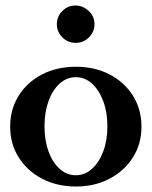

<svg xmlns="http://www.w3.org/2000/svg" viewBox="-20 -668 552 699"><path d="M257 11Q187 11 133 -17.5Q79 -46 48 -95Q17 -144 17 -207Q17 -270 48 -319.5Q79 -369 133 -397Q187 -425 257 -425Q325 -425 379 -397Q433 -369 464 -319.5Q495 -270 495 -207Q495 -144 464 -95Q433 -46 379 -17.5Q325 11 257 11ZM256 -30Q289 -30 315 -53.5Q341 -77 356 -117Q371 -157 371 -208Q371 -259 356 -299.5Q341 -340 315 -363.5Q289 -387 256 -387Q223 -387 197 -363.5Q171 -340 156.5 -299.5Q142 -259 142 -208Q142 -157 156.5 -117Q171 -77 197 -53.5Q223 -30 256 -30ZM255 -512Q227 -512 207 -532Q187 -552 187 -580Q187 -608 207 -628Q227 -648 255 -648Q281 -648 302.5 -628.5Q324 -609 324 -580Q324 -552 304 -532Q284 -512 255 -512Z"/></svg>

Font: Junicode SmExp
Style: Bold
Weight: 700
Width: 6
Designer: Peter S. Baker
Version: Version 2.205; ttfautohint (v1.8.4)